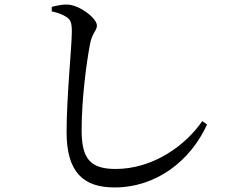

<svg xmlns="http://www.w3.org/2000/svg" viewBox="-20 -780 1040 842"><path d="M207 -730C235 -724 256 -716 272 -705C289 -694 295 -681 295 -641C295 -578 272 -353 272 -201C272 -25 345 42 482 42C667 42 816 -76 888 -234L867 -249C794 -142 651 -39 487 -39C374 -39 338 -86 338 -209C338 -339 357 -493 375 -588C384 -636 405 -645 405 -668C405 -700 329 -758 276 -760C255 -761 233 -756 207 -750Z"/></svg>

Font: Noto Serif HK Medium
Style: Regular
Weight: 500
Designer: Ryoko NISHIZUKA 西塚涼子 (kana & ideographs); Frank Grießhammer (Latin, Greek & Cyrillic); Wenlong ZHANG 张文龙 (bopomofo); San
Foundry: Adobe
Version: Version 2.001;hotconv 1.1.0;makeotfexe 2.6.0